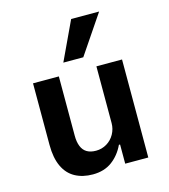

<svg xmlns="http://www.w3.org/2000/svg" viewBox="-114 -849 832 948"><g transform="rotate(-15 302.5 -374.5)"><path d="M244 10Q192 10 153.5 -11Q115 -32 94.5 -76Q74 -120 74 -186V-501H206V-197Q206 -166 215 -143.5Q224 -121 242.5 -110Q261 -99 289 -99Q319 -99 344 -114Q369 -129 383.5 -155Q398 -181 398 -211V-501H529V0H411V-98H405Q382 -49 342 -19.5Q302 10 244 10ZM245 -561 338 -759H481L347 -561Z"/></g></svg>

Font: Nunito Sans 7pt SemiCondensed
Style: Bold
Weight: 700
Width: 4
Designer: Vernon Adams
Foundry: Vernon Adams
Version: Version 3.101;gftools[0.9.27]